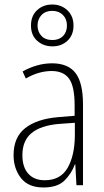

<svg xmlns="http://www.w3.org/2000/svg" viewBox="-20 -819 460 849"><path d="M210 -539Q281 -539 314 -496Q347 -453 347 -357V0H318L313 -92H311Q296 -51 265 -20.5Q234 10 172 10Q105 10 72.5 -32Q40 -74 40 -133Q40 -212 91.5 -252.5Q143 -293 237 -301L310 -307V-353Q310 -437 285.5 -471Q261 -505 208 -505Q182 -505 154 -497.5Q126 -490 94 -472L80 -503Q110 -520 143 -529.5Q176 -539 210 -539ZM240 -271Q160 -264 119.5 -230.5Q79 -197 79 -133Q79 -80 105 -51Q131 -22 178 -22Q247 -22 278.5 -76Q310 -130 311 -218V-276ZM212 -614Q172 -614 144.5 -638.5Q117 -663 117 -706Q117 -749 144 -774Q171 -799 211 -799Q251 -799 278 -773.5Q305 -748 305 -706Q305 -664 278.5 -639Q252 -614 212 -614ZM212 -642Q241 -642 258.5 -659.5Q276 -677 276 -706Q276 -735 258 -753Q240 -771 211 -771Q181 -771 163.5 -752.5Q146 -734 146 -706Q146 -679 163 -660.5Q180 -642 212 -642Z"/></svg>

Font: Noto Sans Khmer Condensed ExtraLight
Style: Regular
Weight: 200
Width: 3
Designer: Danh Hong and the Monotype Design Team
Foundry: Monotype Imaging Inc.
Version: Version 2.004; ttfautohint (v1.8.4.7-5d5b)